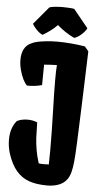

<svg xmlns="http://www.w3.org/2000/svg" viewBox="-73 -1027 690 1281"><g transform="rotate(5 272.5 -386.5)"><path d="M54.7 -199.7Q68.4 -207 86.9 -211.2Q105.5 -215.3 126 -215.3Q162.1 -215.3 190.9 -202.6Q190.9 -188.5 191.4 -181.6Q191.9 -132.3 193.8 -97.4Q195.8 -62.5 202.9 -20Q210 22.5 224.6 68.4Q235.8 71.3 254.9 71.3L272.5 70.8Q276.9 70.3 285.2 70.3L292.5 70.8Q293.9 32.2 293.9 -27.8Q293.9 -144 289.1 -306.6Q285.6 -420.4 285.6 -493.7Q285.6 -559.6 288.6 -595.2Q236.3 -593.3 203.1 -590.3L201.7 -453.1Q172.4 -445.8 150.1 -443.4Q127.9 -440.9 101.6 -441.4Q89.4 -451.2 75.4 -478.8Q61.5 -506.3 52.2 -541.7Q43 -577.1 43 -608.9Q43 -652.8 58.8 -682.1Q74.7 -711.4 106.4 -724.6Q123 -733.4 144.8 -738Q166.5 -742.7 199.2 -746.6Q234.4 -751 277.3 -751Q322.8 -751 371.8 -746.8Q420.9 -742.7 463.4 -735.4L489.3 -705.1Q483.9 -528.8 480.5 -441.4Q478.5 -405.3 476.1 -316.4Q471.2 -178.7 467.3 -88.1Q463.4 2.4 459 42.5Q454.6 82 447 110.1Q439.5 138.2 423.8 159.2Q403.8 185.5 369.9 198.2Q335.9 210.9 293.5 210.9Q221.7 210.9 171.9 193.4Q122.1 175.8 86.7 134.5Q51.3 93.3 27.8 22Q13.2 -23.9 13.2 -72.3Q13.2 -150.4 54.7 -199.7ZM175.3 -787.6Q155.3 -796.4 135.7 -816.2Q116.2 -835.9 105.5 -855.5L204.6 -973.6Q214.8 -978.5 241.7 -981.2Q268.6 -983.9 295.4 -983.9Q316.4 -983.9 338.6 -982.4Q360.8 -981 371.1 -978.5L469.7 -857.4Q465.3 -846.2 451.4 -830.6Q437.5 -814.9 420.2 -802.2Q402.8 -789.6 387.2 -785.6Q323.2 -816.4 272.5 -861.8Q251.5 -839.8 225.1 -820.3Q198.7 -800.8 175.3 -787.6Z"/></g></svg>

Font: Kavoon
Style: Regular
Weight: 400
Designer: Viktoriya Grabowska
Foundry: Viktoriya Grabowska
Version: Version 1.004; ttfautohint (v1.4.1)